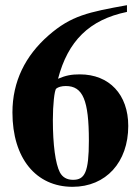

<svg xmlns="http://www.w3.org/2000/svg" viewBox="-20 -708 540 741"><path d="M470 -688C321 -661 255 -648 167 -571C78 -493 28 -394 28 -274C28 -97 119 13 260 13C389 13 475 -82 475 -222C475 -343 402 -421 288 -421C256 -421 234 -417 204 -404C242 -549 324 -632 470 -662ZM323 -165C323 -43 307 -14 262 -14C238 -14 221 -24 211 -43C194 -76 184 -149 184 -245C184 -303 190 -360 197 -366C204 -372 218 -376 234 -376C300 -376 323 -321 323 -165Z"/></svg>

Font: XITS Math
Style: Bold
Weight: 700
Designer: MicroPress Inc., with final additions and corrections provided by Coen Hoffman, Elsevier (retired)
Version: Version 1.105